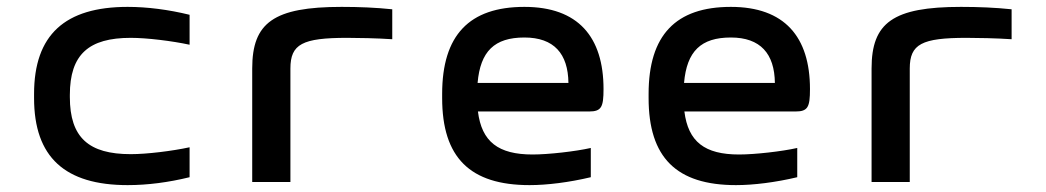

<svg xmlns="http://www.w3.org/2000/svg" viewBox="-20 -529 3040 558"><path d="M79 -256V-244C79 -72 169 9 351 9C409 9 470 1 531 -14V-101C480 -90 407 -81 360 -81C238 -81 183 -129 183 -247V-253C183 -371 238 -419 360 -419C407 -419 480 -410 531 -399V-486C470 -501 408 -509 351 -509C169 -509 79 -428 79 -256Z M989 -419C1020 -419 1075 -418 1120 -415V-502C1072 -507 1024 -509 973 -509C775 -509 713 -463 713 -330V0H824V-330C824 -401 859 -419 989 -419Z M1734 -270C1734 -422 1660 -509 1504 -509C1344 -509 1265 -427 1265 -256V-244C1265 -71 1346 9 1519 9C1570 9 1634 1 1697 -14V-99C1653 -89 1574 -80 1528 -80C1428 -80 1380 -117 1369 -205H1692C1728 -205 1734 -218 1734 -270ZM1368 -288C1376 -380 1417 -420 1504 -420C1590 -420 1631 -373 1632 -288Z M2334 -270C2334 -422 2260 -509 2104 -509C1944 -509 1865 -427 1865 -256V-244C1865 -71 1946 9 2119 9C2170 9 2234 1 2297 -14V-99C2253 -89 2174 -80 2128 -80C2028 -80 1980 -117 1969 -205H2292C2328 -205 2334 -218 2334 -270ZM1968 -288C1976 -380 2017 -420 2104 -420C2190 -420 2231 -373 2232 -288Z M2789 -419C2820 -419 2875 -418 2920 -415V-502C2872 -507 2824 -509 2773 -509C2575 -509 2513 -463 2513 -330V0H2624V-330C2624 -401 2659 -419 2789 -419Z"/></svg>

Font: LT Wave Mono Medium
Style: Regular
Weight: 500
Designer: Daniel Lyons
Version: Version 2.5 (Glyphs App)